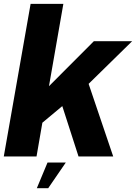

<svg xmlns="http://www.w3.org/2000/svg" viewBox="-30 -805 700 988"><path d="M-10.5 0H158L188 -173.5L290.5 -259L374 0H552.5L426 -373.5L650 -593H453L222 -361.5L296 -785H127.5ZM159.5 163.5H218L308.5 31.5H214.5Z"/></svg>

Font: Anybody Thin
Style: Bold Italic
Weight: 700
Italic angle: -10°
Version: Version 1.113;gftools[0.9.25]